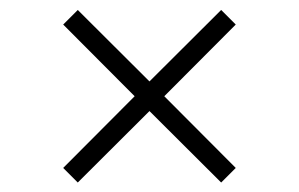

<svg xmlns="http://www.w3.org/2000/svg" viewBox="-20 -454 615 395"><path d="M110 -108.5 257 -256 110 -403.5 140 -433.5 287.5 -286.5 435 -433.5 465 -403.5 318 -256 465 -108.5 435 -78.5 287.5 -225.5 140 -78.5Z"/></svg>

Font: Newsreader Display
Style: Bold
Weight: 700
Designer: Hugues Gentile
Foundry: Production Type
Version: Version 1.001